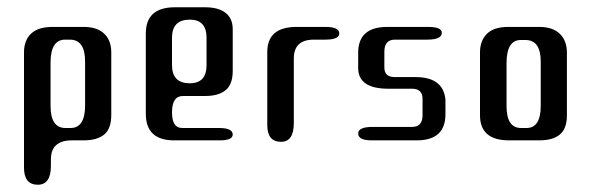

<svg xmlns="http://www.w3.org/2000/svg" viewBox="-20 -386 1627 528"><path d="M214 -96V-217Q214 -277 172 -277H159Q119 -277 119 -213V-95Q119 -34 160 -34H174Q214 -34 214 -96ZM46 -242Q46 -275 65.5 -293.5Q85 -312 125 -312H210Q247 -312 266.5 -293.5Q286 -275 286 -242V-70Q286 -32 266.5 -16Q247 0 210 0H178Q120 0 120 52V70Q120 122 84 122Q46 122 46 75Z M481 -34H582Q620 -34 620 -16Q620 0 584 0H459Q381 0 381 -73V-294Q381 -366 461 -366H544Q581 -366 600.5 -350.5Q620 -335 620 -306V-191Q620 -154 600.5 -138Q581 -122 544 -122H483Q453 -122 453 -77Q453 -34 481 -34ZM453 -282V-207Q453 -157 502 -157Q548 -157 548 -207V-282Q548 -332 502 -332Q453 -332 453 -282Z M874 -277H843Q788 -277 788 -225V-48Q788 4 753 4Q715 4 715 -42V-243Q715 -312 796 -312H875Q913 -312 913 -294Q913 -277 874 -277Z M1113 -142H1048Q965 -142 965 -199V-241Q965 -312 1045 -312H1157Q1195 -312 1195 -296Q1195 -277 1155 -277H1066Q1037 -277 1037 -244V-200Q1037 -174 1066 -174H1123Q1199 -174 1205 -112V-72Q1205 0 1126 0H1002Q965 0 965 -19Q965 -37 1005 -37H1113Q1142 -37 1142 -69V-114Q1142 -142 1113 -142Z M1539 -69Q1539 -32 1519.5 -16Q1500 0 1463 0H1380Q1300 0 1300 -69V-242Q1300 -274 1319 -293Q1338 -312 1378 -312H1463Q1500 -312 1519.5 -293Q1539 -274 1539 -241ZM1467 -95V-217Q1467 -276 1425 -276H1412Q1373 -276 1373 -212V-94Q1373 -34 1413 -34H1428Q1467 -34 1467 -95Z"/></svg>

Font: Cute Font
Style: Regular
Weight: 400
Designer: TypoDesign Lab.inc.
Foundry: TypoDesign Lab.inc.
Version: Version 1.00